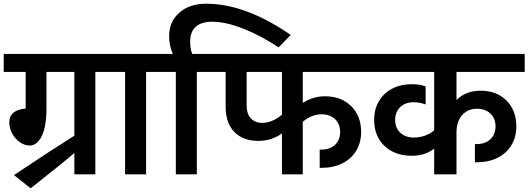

<svg xmlns="http://www.w3.org/2000/svg" viewBox="-30 -938 2843 1033"><path d="M573 -551H483V0H370V-115Q319 -70 135 75L45 4Q258 -138 370 -208V-551H220V-355Q220 -256 194.5 -205.5Q169 -155 130 -155Q103 -155 77.5 -172.5Q52 -190 36 -219Q20 -248 20 -280Q20 -346 108 -354V-551H-10V-648H573Z M846 -551H756V0H643V-551H553V-648H846Z M1119 -551H1029V0H916V-551H826V-648H900Q880 -691 880 -744Q880 -822 935 -870Q990 -918 1080 -918Q1291 -918 1534 -750L1469 -683Q1375 -746 1279.5 -783.5Q1184 -821 1113 -821Q993 -821 993 -713Q993 -678 1004 -648H1119Z M1099 -648H1948V-551H1599V-384Q1654 -420 1718 -420Q1806 -420 1859.5 -367Q1913 -314 1913 -228Q1913 -171 1886.5 -127Q1860 -83 1811.5 -59Q1763 -35 1700 -35H1690V-133H1700Q1745 -133 1772.5 -159Q1800 -185 1800 -228Q1800 -271 1772.5 -297Q1745 -323 1700 -323Q1647 -323 1599 -283V0H1487V-220Q1430 -180 1361 -180Q1277 -180 1230.5 -228.5Q1184 -277 1184 -364V-551H1099ZM1380 -277Q1409 -277 1436.5 -289Q1464 -301 1487 -321V-551H1297V-369Q1297 -326 1319.5 -301.5Q1342 -277 1380 -277Z M2793 -551H2426V-400Q2476 -450 2556 -450Q2642 -450 2695 -397Q2748 -344 2748 -258Q2748 -201 2721.5 -157Q2695 -113 2647 -89Q2599 -65 2536 -65H2525V-163H2536Q2581 -163 2608.5 -189Q2636 -215 2636 -258Q2636 -301 2608.5 -327Q2581 -353 2536 -353Q2488 -353 2457 -319.5Q2426 -286 2426 -224V0H2306V-138Q2256 -100 2186 -100Q2094 -100 2038.5 -153Q1983 -206 1983 -293Q1983 -350 2008.5 -393.5Q2034 -437 2080 -461Q2126 -485 2186 -485Q2229 -485 2260 -473V-376Q2227 -388 2196 -388Q2151 -388 2123.5 -362Q2096 -336 2096 -293Q2096 -250 2123.5 -224Q2151 -198 2196 -198Q2230 -198 2258.5 -209Q2287 -220 2306 -237V-551H1933V-648H2793Z"/></svg>

Font: Madhuban Medium
Style: Regular
Weight: 500
Designer: jaikishan Patel
Foundry: MagicType
Version: Version 1.000